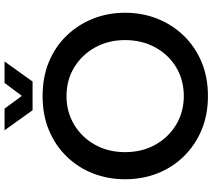

<svg xmlns="http://www.w3.org/2000/svg" viewBox="-65 -855 933 843"><g transform="rotate(-90 401.5 -433.5)"><path d="M401 13Q318 13 251 -15.5Q184 -44 135.5 -94Q87 -144 61.5 -209.5Q36 -275 36 -351Q36 -426 61.5 -491.5Q87 -557 135.5 -607Q184 -657 251 -685Q318 -713 401 -713Q485 -713 552 -685Q619 -657 667 -607Q715 -557 741 -491.5Q767 -426 767 -351Q767 -275 741 -209.5Q715 -144 667 -94Q619 -44 552 -15.5Q485 13 401 13ZM401 -93Q472 -93 527.5 -126.5Q583 -160 615 -218.5Q647 -277 647 -351Q647 -424 615 -482Q583 -540 527.5 -574Q472 -608 401 -608Q331 -608 275 -574Q219 -540 187 -482Q155 -424 155 -351Q155 -277 187 -219Q219 -161 275 -127Q331 -93 401 -93ZM339 -757 251 -880H346L402 -804L459 -880H553L465 -757Z"/></g></svg>

Font: MuseoModerno Medium
Style: Regular
Weight: 500
Designer: Pablo Cosgaya, Héctor Gatti, Marcela Romero, and the Authors of The MuseoModerno Project.
Foundry: Omnibus-Type Team
Version: Version 1.001